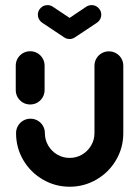

<svg xmlns="http://www.w3.org/2000/svg" viewBox="-20 -716 536 740"><path d="M96.3 -313.3Q81.1 -313.3 68.3 -320.7Q55.6 -328.1 48.1 -340.9Q40.7 -353.7 40.7 -368.9V-463Q40.7 -478.1 48.1 -490.9Q55.6 -503.7 68.3 -511.1Q81.1 -518.5 96.3 -518.5Q111.5 -518.5 124.3 -511.1Q137 -503.7 144.4 -490.9Q151.9 -478.1 151.9 -463V-368.9Q151.9 -353.7 144.4 -340.9Q137 -328.1 124.3 -320.7Q111.5 -313.3 96.3 -313.3ZM399.6 -518.1Q414.8 -518.1 427.6 -510.7Q440.4 -503.3 447.8 -490.6Q455.2 -477.8 455.2 -462.6V-203Q455.2 -146.3 427.2 -98.9Q399.3 -51.5 351.7 -23.9Q304.1 3.7 248.5 3.7Q193 3.7 145.4 -23.9Q97.8 -51.5 69.8 -98.9Q41.9 -146.3 41.9 -203Q41.9 -218.1 49.3 -230.9Q56.7 -243.7 69.4 -251.1Q82.2 -258.5 97.4 -258.5Q112.6 -258.5 125.4 -251.1Q138.1 -243.7 145.6 -230.9Q153 -218.1 153 -203Q153 -177 165.9 -155Q178.9 -133 200.7 -120.2Q222.6 -107.4 248.5 -107.4Q274.4 -107.4 296.3 -120.2Q318.1 -133 331.1 -155Q344.1 -177 344.1 -203V-462.6Q344.1 -477.8 351.5 -490.6Q358.9 -503.3 371.7 -510.7Q384.4 -518.1 399.6 -518.1ZM125.9 -659.3Q125.9 -674.4 136.9 -685.4Q147.8 -696.3 163 -696.3Q174.4 -696.3 183.7 -690L269.3 -633Q276.7 -627.8 280.9 -619.8Q285.2 -611.9 285.2 -602.6Q285.2 -587.4 274.3 -576.5Q263.3 -565.6 248.1 -565.6Q236.7 -565.6 227.4 -571.9L141.9 -628.9Q134.4 -634.1 130.2 -642Q125.9 -650 125.9 -659.3ZM333.3 -696.3Q348.5 -696.3 359.4 -685.4Q370.4 -674.4 370.4 -659.3Q370.4 -650 366.1 -642Q361.9 -634.1 354.4 -628.9L268.1 -571.5L227.4 -633L312.2 -690Q321.9 -696.3 333.3 -696.3Z"/></svg>

Font: 26F Galaxy Sans Black
Style: Regular
Weight: 900
Designer: C₂₉H₂₅N₃O₅
Version: Version 1.100